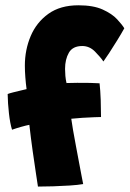

<svg xmlns="http://www.w3.org/2000/svg" viewBox="-20 -700 490 726"><path d="M123.5 5.5Q122 -5.5 116.2 -42.5Q110.5 -79.5 103.5 -129.2Q96.5 -179 91 -228Q80 -226 60.5 -220.5Q41 -215 25.5 -209.5Q18 -233.5 13.8 -271.5Q9.5 -309.5 9 -344.5Q15 -347 29.8 -350.8Q44.5 -354.5 59.5 -358Q74.5 -361.5 80.5 -363Q77.5 -385 75.8 -408Q74 -431 74 -452Q74 -511.5 96 -563.5Q118 -615.5 163 -647.8Q208 -680 276.5 -680Q333 -680 368.2 -664Q403.5 -648 422.8 -627.2Q442 -606.5 450 -593Q439.5 -574 423.5 -548Q407.5 -522 392.8 -499.5Q378 -477 371 -467.5Q360 -484 339.2 -505Q318.5 -526 291 -526Q255 -526 240.5 -500.8Q226 -475.5 226 -439.5Q226 -427.5 227.2 -413Q228.5 -398.5 231.5 -386Q247 -386.5 272 -386.8Q297 -387 320.8 -386.5Q344.5 -386 356.5 -385Q359.5 -358.5 360.8 -322.5Q362 -286.5 362 -257.5Q357.5 -257.5 336.8 -256.8Q316 -256 291.2 -254.5Q266.5 -253 249.5 -251Q251.5 -235.5 256.2 -208.2Q261 -181 267 -148.8Q273 -116.5 278.8 -86Q284.5 -55.5 288.8 -33.2Q293 -11 294.5 -4Q274.5 -0.5 244 1.5Q213.5 3.5 181 4.5Q148.5 5.5 123.5 5.5Z"/></svg>

Font: Grandstander
Style: Bold
Weight: 700
Designer: Tyler Finck
Foundry: Etcetera Type Co
Version: Version 1.200; ttfautohint (v1.8.3)